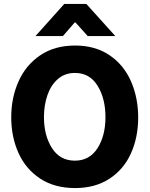

<svg xmlns="http://www.w3.org/2000/svg" viewBox="-20 -945 762 974"><path d="M37 -350Q37 -449 74 -532Q111 -615 184 -664.5Q257 -714 361 -714Q463 -714 535.5 -665Q608 -616 644.5 -532.5Q681 -449 681 -349Q681 -249 644.5 -167.5Q608 -86 535.5 -38.5Q463 9 361 9Q256 9 183 -39.5Q110 -88 73.5 -169.5Q37 -251 37 -350ZM515 -351Q515 -445 475 -510Q435 -575 360 -575Q309 -575 273.5 -544Q238 -513 220.5 -462Q203 -411 203 -351Q203 -258 243.5 -194Q284 -130 360 -130Q434 -130 474.5 -193Q515 -256 515 -351ZM306 -925H418L565 -762H425L363 -831H359L299 -762H160Z"/></svg>

Font: Be Vietnam ExtraBold
Style: Regular
Weight: 800
Designer: Gabriel Lam
Foundry: TypeRant
Version: Version 4.000